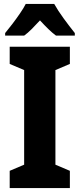

<svg xmlns="http://www.w3.org/2000/svg" viewBox="-20 -950 403 970"><path d="M333 0H29V-87L102 -118V-596L29 -627V-714H333V-627L260 -596V-118L333 -87ZM254 -930Q273 -896 301.5 -857Q330 -818 358 -783V-770H263Q244 -784 224 -803.5Q204 -823 182 -847Q159 -822 139.5 -802.5Q120 -783 102 -770H6V-783Q22 -802 42.5 -829Q63 -856 81.5 -883Q100 -910 110 -930Z"/></svg>

Font: Noto Sans Lao Condensed ExtraBold
Style: Regular
Weight: 800
Width: 3
Designer: Monotype Design Team
Foundry: Monotype Imaging Inc.
Version: Version 2.003; ttfautohint (v1.8.4.7-5d5b)